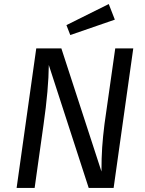

<svg xmlns="http://www.w3.org/2000/svg" viewBox="-20 -928 717 948"><path d="M541 0H418L221 -607Q220 -488 195 -313L151 0H62L159 -689H283L481 -81Q481 -149 484.5 -200.5Q488 -252 496 -316L549 -689H638ZM547 -831 327 -755 308 -804 517 -908Z"/></svg>

Font: Fira Sans
Style: Italic
Weight: 400
Italic angle: -8°
Designer: bBox Type GmbH & Carrois Corporate GbR & Edenspiekermann AG
Foundry: bBox Type GmbH & Carrois Corporate GbR & Edenspiekermann AG
Version: Version 4.301